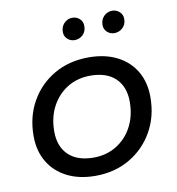

<svg xmlns="http://www.w3.org/2000/svg" viewBox="-82 -801 812 881"><g transform="rotate(-10 324.0 -360.5)"><path d="M293 6Q217 6 161 -22.5Q105 -51 74.5 -102.5Q44 -154 44 -223Q44 -313 84 -383.5Q124 -454 194 -494.5Q264 -535 355 -535Q430 -535 486 -507Q542 -479 572.5 -427.5Q603 -376 603 -307Q603 -217 563 -146.5Q523 -76 453 -35Q383 6 293 6ZM299 -78Q359 -78 406 -107Q453 -136 479.5 -186.5Q506 -237 506 -302Q506 -372 465 -411.5Q424 -451 348 -451Q288 -451 241.5 -422.5Q195 -394 168 -343.5Q141 -293 141 -227Q141 -157 182 -117.5Q223 -78 299 -78ZM492 -624Q472 -624 458 -637Q444 -650 444 -670Q444 -695 460 -711Q476 -727 499 -727Q518 -727 532.5 -714Q547 -701 547 -680Q547 -655 530.5 -639.5Q514 -624 492 -624ZM307 -624Q287 -624 273 -637Q259 -650 259 -670Q259 -695 275 -711Q291 -727 313 -727Q333 -727 347 -714Q361 -701 361 -680Q361 -655 345 -639.5Q329 -624 307 -624Z"/></g></svg>

Font: Montserrat Medium
Style: Italic
Weight: 500
Italic angle: -11.3°
Designer: Julieta Ulanovsky
Foundry: Julieta Ulanovsky
Version: Version 9.000; ttfautohint (v1.8.4.7-5d5b)